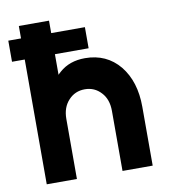

<svg xmlns="http://www.w3.org/2000/svg" viewBox="-80 -768 736 836"><g transform="rotate(-10 288.5 -350.0)"><path d="M527.7 0V-260Q527.7 -372.3 471 -442.3Q413.3 -512 318 -512Q249.7 -512 205.3 -472.7Q202 -469.7 198.7 -466.8Q195.3 -464 192.7 -460.7V-700H59.3V0H192.7V-265.3Q192.7 -316.3 221.7 -347.3Q250.3 -378.7 294 -378.7Q337 -378.7 365.7 -347.3Q394.3 -317 394.3 -265.3V0ZM3 -551.7H341.7V-645H3Z"/></g></svg>

Font: Unageo Variable
Style: Regular
Weight: 300
Designer: Richard Sepsi
Foundry: Richard Sepsi
Version: Version 2.200